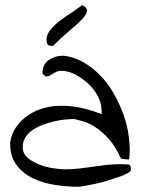

<svg xmlns="http://www.w3.org/2000/svg" viewBox="-20 -711 546 731"><path d="M18.6 -165Q19.5 -181.6 28.3 -203.1Q37.1 -224.6 55.7 -245.1Q74.2 -265.6 102.5 -281.7Q130.9 -297.9 169.4 -304.7Q208 -311.5 257.3 -305.7Q306.6 -299.8 367.2 -276.4Q367.2 -277.3 367.2 -286.1L366.2 -294.9Q366.2 -320.3 351.6 -346.7Q336.9 -373 314 -394Q291 -415 264.6 -428.2Q238.3 -441.4 213.9 -441.4Q204.1 -441.4 196.8 -438.5Q189.5 -435.5 182.6 -431.2Q175.8 -426.8 169.4 -423.3Q163.1 -419.9 154.3 -419.9Q152.3 -419.9 152.3 -420.9Q151.4 -421.9 150.4 -422.9Q148.4 -424.8 145 -427.7Q141.6 -430.7 141.6 -431.6Q141.6 -449.2 147.9 -461.9Q154.3 -474.6 165.5 -482.4Q176.8 -490.2 190.9 -494.6Q205.1 -499 220.7 -499Q259.8 -495.1 295.4 -475.1Q331.1 -455.1 360.8 -424.8Q390.6 -394.5 413.1 -355Q435.5 -315.4 450.7 -272.9Q465.8 -230.5 470.7 -187.5Q476.6 -142.6 471.7 -103.5Q470.7 -103.5 465.8 -104Q460.9 -104.5 455.1 -105Q449.2 -105.5 445.3 -106.4L440.4 -107.4Q419.9 -153.3 394.5 -181.6Q369.1 -210 344.2 -226.1Q319.3 -242.2 297.9 -248.5Q276.4 -254.9 262.7 -257.8Q248 -257.8 228 -255.9Q208 -253.9 186.5 -249Q165 -244.1 143.1 -235.8Q121.1 -227.5 104 -215.8Q86.9 -204.1 76.7 -188Q66.4 -171.9 66.4 -150.4Q66.4 -127 85 -110.8Q103.5 -94.7 129.9 -84.5Q156.2 -74.2 183.6 -70.3Q210.9 -66.4 227.5 -66.4Q254.9 -66.4 281.2 -69.3Q307.6 -72.3 333.5 -76.2Q359.4 -80.1 384.8 -83Q410.2 -85.9 435.5 -85.9Q437.5 -85.9 442.4 -85.9Q447.3 -85.9 452.6 -85.4Q458 -85 462.4 -85Q466.8 -85 468.8 -85Q476.6 -82 477.5 -76.2Q478.5 -70.3 478.5 -64.5Q478.5 -58.6 466.3 -51.8Q454.1 -44.9 434.6 -38.1Q415 -31.2 391.1 -23.9Q367.2 -16.6 345.2 -11.7Q323.2 -6.8 304.2 -3.4Q285.2 0 277.3 0Q236.3 0 190.4 -6.8Q144.5 -13.7 106.4 -31.7Q68.4 -49.8 43.5 -82Q18.6 -114.3 18.6 -165ZM157.2 -559.6Q157.2 -580.1 172.9 -598.6Q188.5 -617.2 210.4 -633.8Q232.4 -650.4 255.9 -665Q277.3 -679.7 293 -691.4Q313.5 -681.6 311 -668Q308.6 -654.3 290.5 -635.7Q272.5 -617.2 243.2 -592.8Q213.9 -568.4 181.6 -536.1Q167 -536.1 162.1 -541Q157.2 -545.9 157.2 -559.6Z"/></svg>

Font: Indie Flower
Style: Regular
Weight: 400
Designer: Kimberly Geswein
Foundry: Kimberly Geswein
Version: Version 1.001 2010